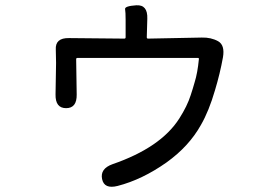

<svg xmlns="http://www.w3.org/2000/svg" viewBox="-20 -637 1040 726"><path d="M425 66Q374 79 366 40Q358 1 405 -16Q588 -79 658 -189Q688 -236 701 -277Q709 -301 716 -326Q727 -361 732 -413Q733 -418 728 -418H273Q268 -418 268 -413L270 -280Q271 -228 230 -228Q189 -228 190 -280L192 -399Q192 -424 191 -449Q188 -494 241 -493L450 -491Q455 -491 455 -496V-562Q455 -591 453 -602.5Q451 -614 495 -617Q539 -620 537 -566L535 -496Q535 -491 540 -491L743 -495Q778 -496 805 -481Q831 -466 823 -420Q812 -359 793 -296Q770 -217 740 -165Q695 -84 610 -23Q518 42 425 66Z"/></svg>

Font: Resource Han Rounded KR
Style: Regular
Weight: 400
Designer: Cyano Hao (round all glyphs); Ryoko NISHIZUKA 西塚涼子 (kana, bopomofo & ideographs); Paul D. Hunt (Latin, Greek & Cyrillic)
Foundry: Cyano Hao
Version: 0.990